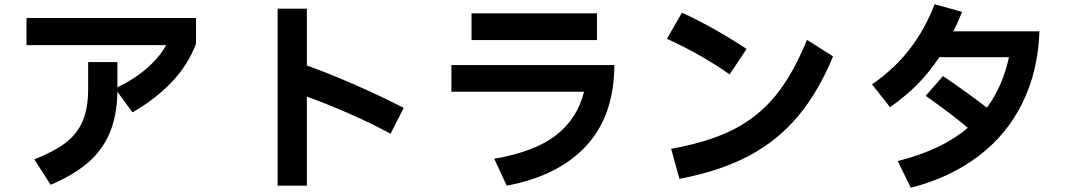

<svg xmlns="http://www.w3.org/2000/svg" viewBox="-20 -836 5040 906"><path d="M105 -751H905V-630Q869 -532 791 -449.5Q713 -367 605 -306L534 -403Q532 -288 496.5 -206Q461 -124 393 -66.5Q325 -9 219 36L142 -84Q236 -121 290.5 -163Q345 -205 370.5 -265.5Q396 -326 396 -417V-543H534V-424Q612 -461 672 -513Q732 -565 764 -623H105Z M1823 -205Q1725 -258 1617.5 -304.5Q1510 -351 1428 -380V40H1290V-795H1428V-527Q1521 -494 1645.5 -440Q1770 -386 1885 -327Z M2205 -773H2797V-647H2205ZM2110 -529H2879Q2878 -290 2746 -147.5Q2614 -5 2371 40L2312 -87Q2501 -119 2602.5 -197Q2704 -275 2736 -403H2110Z M3423 -485Q3291 -578 3127 -653L3198 -776Q3269 -744 3349 -699Q3429 -654 3503 -605ZM3147 -134Q3323 -165 3441 -225Q3559 -285 3641 -386.5Q3723 -488 3788 -648L3911 -570Q3842 -403 3746 -288Q3650 -173 3513.5 -100.5Q3377 -28 3186 8Z M4885 -688Q4878 -499 4804.5 -350Q4731 -201 4597.5 -99.5Q4464 2 4278 50L4216 -76Q4424 -128 4547 -233Q4459 -306 4348 -384L4430 -477Q4539 -403 4637 -328Q4712 -430 4741 -566H4412Q4368 -499 4314.5 -443.5Q4261 -388 4180 -330L4095 -438Q4202 -512 4274 -606Q4346 -700 4390 -816L4520 -780Q4496 -720 4478 -688Z"/></svg>

Font: IBM Plex Sans JP
Style: Bold
Weight: 700
Designer: Mike Abbink; Paul van der Laan; Pieter van Rosmalen; Wujin Sim; Yejin Wi; Jinhee Kim; Boomi Park; Yona Kim; Kichan Ma
Foundry: Sandoll Inc.
Version: Version 1.001